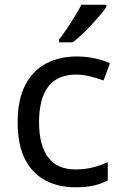

<svg xmlns="http://www.w3.org/2000/svg" viewBox="-20 -786 520 816"><path d="M300 10Q229 10 173.5 -19Q118 -48 86.5 -109Q55 -170 55 -265Q55 -364 88 -426Q121 -488 177.5 -517Q234 -546 306 -546Q347 -546 385 -537.5Q423 -529 447 -517L420 -444Q396 -453 364 -461Q332 -469 304 -469Q146 -469 146 -266Q146 -169 184.5 -117.5Q223 -66 299 -66Q343 -66 376.5 -75Q410 -84 438 -97V-19Q411 -5 378.5 2.5Q346 10 300 10ZM432 -756Q420 -738 395 -709.5Q370 -681 341.5 -652.5Q313 -624 289 -606H231V-618Q246 -637 263.5 -663Q281 -689 298 -716.5Q315 -744 326 -766H432Z"/></svg>

Font: Noto Sans Medefaidrin
Style: Regular
Weight: 400
Designer: Dalton Maag Ltd
Foundry: Dalton Maag Ltd
Version: Version 1.002; ttfautohint (v1.8.4.7-5d5b)